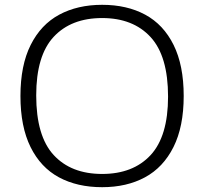

<svg xmlns="http://www.w3.org/2000/svg" viewBox="-20 -769 848 798"><path d="M65 -370Q65 -497.5 107.5 -582.2Q150 -667 226.2 -708Q302.5 -749 404.5 -749Q507.5 -749 583.5 -708Q659.5 -667 701.5 -582.2Q743.5 -497.5 743.5 -370Q743.5 -242.5 701 -157.8Q658.5 -73 582.5 -32Q506.5 9 404.5 9Q301 9 225 -32Q149 -73 107 -157.8Q65 -242.5 65 -370ZM678.5 -367.5Q678.5 -536 605.8 -615Q533 -694 404.5 -694Q276 -694 203.2 -616Q130.5 -538 130.5 -372.5Q130.5 -203.5 203 -124.8Q275.5 -46 404.5 -46Q533 -46 605.8 -124.2Q678.5 -202.5 678.5 -367.5Z"/></svg>

Font: Encode Sans Expanded Light
Style: Regular
Weight: 300
Width: 7
Designer: Multiple Designers
Foundry: Impallari Type
Version: Version 2.000